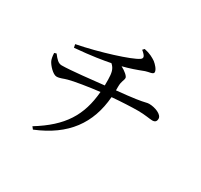

<svg xmlns="http://www.w3.org/2000/svg" viewBox="-170 -1004 1340 1281"><g transform="rotate(30 500.0 -363.5)"><path d="M587 -770C625 -739 626 -725 608 -712C561 -679 350 -612 181 -579L186 -554C317 -565 399 -579 454 -590C484 -564 489 -534 490 -484C490 -469 490 -454 490 -439C407 -430 240 -411 174 -411C147 -411 129 -432 105 -463L89 -458C90 -433 94 -414 99 -402C111 -375 154 -329 181 -329C207 -329 229 -342 257 -349C294 -360 408 -378 487 -387C471 -199 395 -77 208 38L222 56C445 -35 551 -184 568 -394C636 -400 722 -404 768 -404C820 -404 862 -395 880 -395C902 -395 912 -405 912 -426C912 -458 854 -481 808 -481C790 -481 781 -474 718 -465C687 -460 630 -454 571 -448C571 -457 571 -466 571 -475C571 -521 585 -529 585 -551C585 -564 556 -589 523 -606C575 -619 621 -635 675 -656C699 -665 735 -663 735 -682C735 -702 710 -729 691 -744C670 -758 644 -774 599 -783Z"/></g></svg>

Font: Noto Serif CJK JP Medium
Style: Regular
Weight: 500
Designer: Ryoko NISHIZUKA 西塚涼子 (kana & ideographs); Frank Grießhammer (Latin, Greek & Cyrillic); Wenlong ZHANG 张文龙 (bopomofo); San
Foundry: Adobe Systems Incorporated
Version: Version 1.000;PS 1;hotconv 16.6.53;makeotf.lib2.5.65590